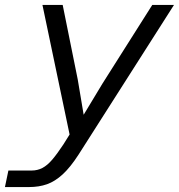

<svg xmlns="http://www.w3.org/2000/svg" viewBox="-55 -568 725 778"><path d="M260 -246 284 -103 360 -229 562 -548H650L263 59Q230 110 199 138.5Q168 167 135.5 178.5Q103 190 62 190H-35L-21 123H73Q97 123 117 112.5Q137 102 157 78.5Q177 55 202 17L227 -23L117 -548H199Z"/></svg>

Font: Azeret Mono Thin Light
Style: Italic
Weight: 300
Italic angle: -12°
Version: Version 1.002